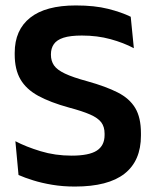

<svg xmlns="http://www.w3.org/2000/svg" viewBox="-20 -672 573 705"><path d="M255 13Q210.5 13 171.8 6.5Q133 0 101.8 -9.8Q70.5 -19.5 48 -29.5L36.5 -153.5Q75.5 -133 129 -116.8Q182.5 -100.5 243 -100.5Q307 -100.5 335.5 -119Q364 -137.5 364 -176V-181.5Q364 -206.5 351.8 -222.8Q339.5 -239 311 -251.5Q282.5 -264 233.5 -277Q164.5 -296 120.2 -320.2Q76 -344.5 55 -380.8Q34 -417 34 -472V-478Q34 -562 90.8 -607Q147.5 -652 258.5 -652Q327.5 -652 377 -639.5Q426.5 -627 460 -610.5L471.5 -495Q434 -515 385.8 -528.2Q337.5 -541.5 280.5 -541.5Q238 -541.5 213.2 -533.5Q188.5 -525.5 177.8 -510Q167 -494.5 167 -472.5V-471Q167 -448.5 178.2 -432Q189.5 -415.5 218.5 -401.8Q247.5 -388 301 -373.5Q369 -354.5 412.2 -332.5Q455.5 -310.5 476.5 -275.5Q497.5 -240.5 497.5 -183V-174Q497.5 -81.5 437.2 -34.2Q377 13 255 13Z"/></svg>

Font: Anek Latin Medium SemiBold
Style: Regular
Weight: 600
Version: Version 1.003